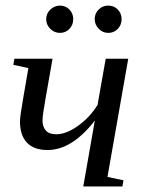

<svg xmlns="http://www.w3.org/2000/svg" viewBox="-20 -670 517 690"><path d="M132.8 -236.8Q132.8 -214.8 144.5 -201.2Q156.2 -187.5 181.6 -187.5Q218.3 -187.5 260.7 -218Q303.2 -248.5 330.6 -293L359.9 -459H440.9L366.2 -34.2L423.8 -22L419.9 0H279.3L320.8 -236.8Q238.8 -130.9 150.9 -130.9Q101.6 -130.9 76.7 -157.5Q51.8 -184.1 51.8 -233.9Q51.8 -241.2 54.2 -260.3Q56.6 -279.3 82 -425.3L27.8 -437L31.7 -459H168.9L144 -317.9Q132.8 -256.3 132.8 -236.8ZM417 -601.1Q417 -580.6 403.3 -566.2Q389.6 -551.8 369.1 -551.8Q348.6 -551.8 334.5 -566.9Q320.3 -582 320.3 -601.1Q320.3 -621.6 334.5 -635.7Q348.6 -649.9 369.1 -649.9Q389.6 -649.9 403.3 -635.7Q417 -621.6 417 -601.1ZM243.2 -601.1Q243.2 -580.6 229.5 -566.2Q215.8 -551.8 195.3 -551.8Q175.3 -551.8 160.6 -566.4Q146 -581.1 146 -601.1Q146 -621.6 161.1 -635.7Q176.3 -649.9 195.3 -649.9Q215.8 -649.9 229.5 -635.7Q243.2 -621.6 243.2 -601.1Z"/></svg>

Font: Liberation Serif
Style: Italic
Weight: 400
Italic angle: -16.333°
Designer: Steve Matteson
Foundry: Ascender Corporation
Version: Version 2.1.5